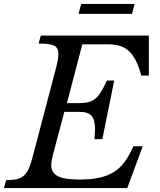

<svg xmlns="http://www.w3.org/2000/svg" viewBox="-46 -950 806 970"><path d="M-15 -40Q18 -40 39.5 -45Q61 -50 75.5 -63.5Q90 -77 100 -99.5Q110 -122 119 -158L235 -599Q242 -625 245.5 -644Q249 -663 249 -677Q249 -710 226 -720Q203 -730 149 -730L160 -770H706V-568H668Q655 -616 639 -646.5Q623 -677 602.5 -694.5Q582 -712 556.5 -719Q531 -726 500 -726H370L292 -429H355Q382 -429 401 -434Q420 -439 435.5 -451.5Q451 -464 464.5 -486Q478 -508 494 -543H531L471 -247H431Q434 -277 434 -299Q434 -344 417 -364.5Q400 -385 354 -385H279L222 -170Q213 -137 213 -114Q213 -78 245 -60.5Q277 -43 355 -43Q413 -43 455 -52Q497 -61 528.5 -80.5Q560 -100 583.5 -132Q607 -164 628 -211H675L597 0H-26ZM351 -880 364 -930H634L621 -880Z"/></svg>

Font: SVN-Libre Baskerville
Style: Italic
Weight: 400
Italic angle: -14°
Designer: Pablo Impallari, Rodrigo Fuenzalida
Foundry: Pablo Impallari, Rodrigo Fuenzalida
Version: Version 1.000; ttfautohint (v1.8.4)